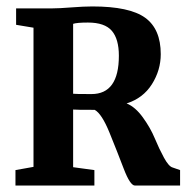

<svg xmlns="http://www.w3.org/2000/svg" viewBox="-20 -576 579 596"><path d="M28 0V-48L84 -58V-490L30 -499V-550H143Q163 -550 201.5 -553Q240 -556 267 -556Q382 -556 430.5 -521Q479 -486 479 -408Q479 -358 451.5 -314.5Q424 -271 373 -255Q400 -244 423.5 -211.5Q447 -179 460.5 -146.5Q474 -114 489 -86.5Q504 -59 516 -56L539 -48V0H399Q384 0 364 -52.5Q344 -105 320 -164Q296 -223 274 -235Q213 -235 207 -236V-57L273 -48V0ZM207 -285Q212 -284 264 -284Q349 -284 349 -403Q349 -455 327 -480.5Q305 -506 253 -506Q219 -506 207 -502Z"/></svg>

Font: Aikya
Style: Bold
Weight: 700
Designer: Neelakash Kshetrimayum (Latin subset based on Merriweather by Eben Sorkin)
Foundry: Brand New Type
Version: Version 1.00 b005